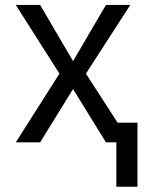

<svg xmlns="http://www.w3.org/2000/svg" viewBox="-20 -565 580 762"><path d="M139.2 -545.5 269.9 -322.4 400.6 -545.5H497.2L321 -272.7L497.2 0H400.6L269.9 -211.6L139.2 0H42.6L215.9 -272.7L42.6 -545.5ZM525.6 -78.1V176.1H441.8V-78.1Z"/></svg>

Font: Inter Zeller
Style: Regular
Weight: 400
Designer: Rasmus Andersson; Joe Bland
Foundry: zeller
Version: Version 3.015;git-dec3a8cb1